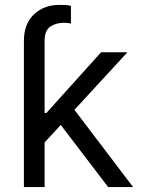

<svg xmlns="http://www.w3.org/2000/svg" viewBox="-20 -757 573 777"><path d="M417.6 0 225.9 -251.4 160.5 -180.4V0H76.7V-590.9Q76.7 -661.2 117.9 -699.2Q159.1 -737.2 218.8 -737.2Q231.5 -737.2 244.5 -736.7Q257.5 -736.2 267 -733V-661.9Q261.7 -663 254.6 -663.9Q247.5 -664.8 240.1 -664.8Q206 -664.8 183.2 -649.1Q160.5 -633.5 160.5 -590.9V-299.7H167.6L389.2 -545.5H495.7L281.2 -312.5L518.5 0Z"/></svg>

Font: Inter UI
Style: Regular
Weight: 400
Designer: Rasmus Andersson
Foundry: rsms
Version: 3.2;8d6f07862